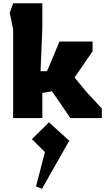

<svg xmlns="http://www.w3.org/2000/svg" viewBox="-20 -728 658 1184"><path d="M61 0V-548L40 -648L61 -708H241V-548L230 -289H270L347 -472H551V-412L440 -250L514 -160L608 -59V0H414L301 -165L241 -155V0ZM239 436 202 422 257 210 177 130 282 26 407 140Z"/></svg>

Font: Rowdies
Style: Regular
Weight: 400
Designer: Jaikishan Patel
Version: Version 1.000; ttfautohint (v1.8.3)